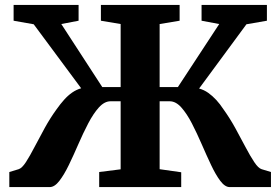

<svg xmlns="http://www.w3.org/2000/svg" viewBox="-20 -763 1143 783"><path d="M18 0V-61.5L56 -73Q69.5 -77 85.8 -102Q102 -127 121 -163.8Q140 -200.5 162.5 -241.2Q185 -282 210.5 -317Q226 -339 241.5 -356.2Q257 -373.5 274.2 -385.5Q291.5 -397.5 311 -403L117.5 -664L35.5 -678.5V-743H300.5V-678.5L230 -665L397 -408H472V-665L391.5 -678.5V-743H712.5V-678.5L631 -665V-408H705.5L874 -665L802 -678.5V-743H1068.5V-678.5L985 -664L792 -402Q812 -396.5 829 -384.5Q846 -372.5 861.8 -355.5Q877.5 -338.5 891.5 -317Q917 -281.5 939.5 -240.8Q962 -200 981.2 -163.2Q1000.5 -126.5 1017 -101.8Q1033.5 -77 1047 -73L1085 -61.5V0H917Q897.5 0 878.5 -25.2Q859.5 -50.5 840.8 -90.2Q822 -130 802.5 -175Q783 -220 762.5 -259.8Q742 -299.5 719.5 -324.8Q697 -350 672 -350H631V-73L719 -60.5V0H384.5V-61.5L472 -72.5V-350H431Q406 -350 383.2 -324.8Q360.5 -299.5 339.8 -259.8Q319 -220 299.5 -175Q280 -130 260.8 -90.2Q241.5 -50.5 222 -25.2Q202.5 0 182.5 0Z"/></svg>

Font: Merriweather 24pt ExtraBold
Style: Regular
Weight: 800
Version: Version 2.100